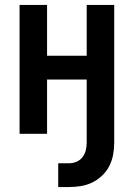

<svg xmlns="http://www.w3.org/2000/svg" viewBox="-20 -540 540 775"><path d="M215 215V119H258Q274 119 288.5 113Q303 107 312.5 95Q322 83 326 67.5Q330 52 330 36V-219H170V0H59V-520H170V-315H330V-520H441V36Q441 61 436.5 85Q432 109 421 130.5Q410 152 392 169Q374 186 352.5 196.5Q331 207 307 211Q283 215 258 215Z"/></svg>

Font: Iosevka SS18
Style: Bold
Weight: 700
Monospace: yes
Designer: Belleve Invis
Foundry: Belleve Invis
Version: Version 25.1.1; ttfautohint (v1.8.4)